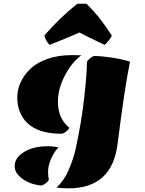

<svg xmlns="http://www.w3.org/2000/svg" viewBox="-20 -799 790 1047"><path d="M423.8 -497.6Q372.1 -460 334 -387.5Q295.9 -314.9 295.9 -244.1Q295.9 -152.8 357.4 -103Q357.4 -95.7 341.8 -82.8Q326.2 -69.8 314.9 -69.8Q134.8 -69.8 87.4 -191.4Q74.2 -225.1 74.2 -267.3Q74.2 -309.6 92.8 -350.6Q111.3 -391.6 147 -425Q182.6 -458.5 240.7 -478.5Q298.8 -498.5 372.1 -498.5Q388.7 -498.5 423.8 -497.6ZM454.1 -460Q454.1 -466.3 469.7 -480Q485.4 -493.7 497.1 -493.7Q525.9 -493.7 581.5 -486.1Q637.2 -478.5 689 -462.9Q659.2 -318.4 621.1 -13.7Q590.8 228 354 228Q317.9 228 288.1 224.1Q330.6 184.6 354.5 127.9Q381.8 62.5 391.6 17.6Q424.3 -131.8 439.2 -265.9Q454.1 -399.9 454.1 -460ZM203.1 212.4Q144 206.5 102.1 175.8Q60.1 145 60.1 108.4Q60.1 71.8 88.9 46.4Q142.6 -1.5 239.7 -1.5Q271.5 -1.5 299.3 4.9Q273.4 30.8 257.8 68.4Q242.2 106 242.2 135.3Q242.2 164.6 246.1 179.7Q246.1 187 230.2 199.7Q214.4 212.4 203.1 212.4ZM221.7 -605.5Q308.6 -705.1 401.9 -778.8H451.7Q496.6 -732.9 519.8 -703.9Q543 -674.8 589.8 -605.5Q578.1 -579.1 550.8 -554.2Q464.8 -594.2 413.6 -621.6Q342.3 -590.3 250 -554.2Q229.5 -576.2 221.7 -605.5Z"/></svg>

Font: Emblema One
Style: Regular
Weight: 400
Designer: Riccardo De Franceschi
Foundry: Riccardo De Franceschi
Version: Version 1.003